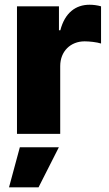

<svg xmlns="http://www.w3.org/2000/svg" viewBox="-20 -573 468 822"><path d="M52.7 0H237.8V-290C237.8 -353.5 282.2 -396 342.3 -396C362.3 -396 394.5 -392.6 412.6 -386.7V-545.9C397.5 -550.3 379.9 -552.7 363.3 -552.7C304.2 -552.7 257.8 -518.6 238.3 -443.4H232.4V-545.9H52.7ZM18.6 229H145L231.9 57.6H64.9Z"/></svg>

Font: Raveo ExtraBold
Style: Regular
Weight: 800
Designer: Jakub Foglar, Rasmus Andersson (Inter)
Foundry: Jakubfoglar.com
Version: Version 1.100;Glyphs 3.2.3 (3260)